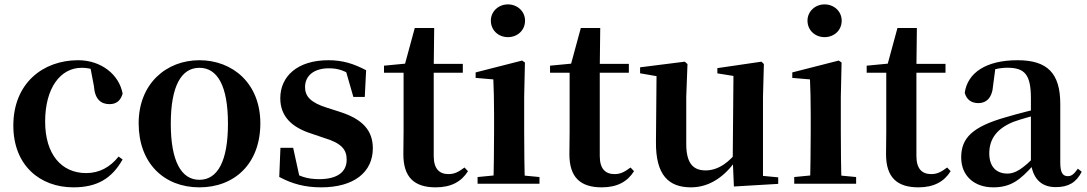

<svg xmlns="http://www.w3.org/2000/svg" viewBox="-20 -821 4857 858"><path d="M308.1 16.2C415.1 16.2 480.4 -24.3 527.8 -108.4L509.9 -121.4C472.4 -73.9 423.7 -47.5 365.2 -47.5C254.4 -47.5 181.7 -131.7 181.7 -277.6C181.7 -429.2 251 -518 344.6 -518C380 -518 411.3 -508.7 449.7 -486.3L381.8 -530.1L399.6 -436.8C403.7 -376.1 432.2 -355.6 469.4 -355.6C499.3 -355.6 518.6 -370.4 528 -402.4C512.5 -488.1 432 -551.9 329 -551.9C172.7 -551.9 39.6 -449.7 39.6 -259.7C39.6 -82.8 157.9 16.2 308.1 16.2Z M871 16.2C1028.7 16.2 1143.4 -90.2 1143.4 -269.8C1143.4 -449.1 1019 -551.9 871 -551.9C723.7 -551.9 599.6 -447.6 599.6 -269.8C599.6 -92.4 712.5 16.2 871 16.2ZM871 -17.5C790.3 -17.5 743.2 -100.3 743.2 -268.1C743.2 -436.6 790.3 -518 871 -518C952.2 -518 998.7 -436.6 998.7 -268.1C998.7 -100.3 952.2 -17.5 871 -17.5Z M1415.3 16.2C1561.7 16.2 1646.1 -51.5 1646.1 -158.3C1646.1 -236.2 1602.5 -288 1498.9 -321.1L1442.8 -339.1C1366.5 -362.6 1343.2 -391.5 1343.2 -431.8C1343.2 -482.7 1383 -515.8 1449.8 -515.8C1494.2 -515.8 1522.7 -503.8 1563 -477V-507.8L1520.6 -521.5L1559.1 -387.7H1610.1L1616.1 -507.2C1560 -536.5 1511.7 -551.9 1447.2 -551.9C1309.4 -551.9 1232.5 -480 1232.5 -382C1232.5 -300.5 1284.7 -251.5 1371.7 -223.9L1427.5 -204.9C1508.1 -180.9 1529.2 -151.4 1529.2 -107.2C1529.2 -51.4 1486.2 -20.4 1405.8 -20.4C1351.7 -20.4 1315.1 -33.6 1272.6 -62V-26L1320.6 -20.6L1290.1 -160.4H1233.2L1227.9 -30.3C1285.2 0.3 1341.9 16.2 1415.3 16.2Z M1851.4 -496.1H2048.2V-535.7H1851.4ZM1927.1 16.2C1995.8 16.2 2042 -9 2071.2 -56L2055.7 -72.5C2028.7 -52.4 2010.9 -43 1984.3 -43C1942.9 -43 1918.2 -67.1 1918.2 -123.8V-519.3L1920.3 -695.8H1833.5L1787.1 -525.2L1805.7 -538L1696 -527.5V-496.1H1783.5V-234.7C1783.5 -195.3 1782.5 -169 1782.5 -131.7C1782.5 -28.7 1831.4 16.2 1927.1 16.2Z M2114.2 0H2390.8V-29.9L2282.8 -40.2H2220.8L2114.2 -29.9ZM2184.6 0H2326.1C2323.4 -50.2 2322.4 -165.6 2322.4 -234.8V-387.9L2325.8 -541.7L2313.1 -550.4L2105.5 -497.4V-472.9L2184.6 -466.2C2186.6 -418.1 2187.9 -374.5 2187.9 -308V-234.8C2187.9 -165.6 2186.6 -50.2 2184.6 0ZM2249.8 -655C2292.1 -655 2326.3 -685.2 2326.3 -728.8C2326.3 -770.2 2292.1 -801.4 2249.8 -801.4C2207.9 -801.4 2173.5 -770.2 2173.5 -728.8C2173.5 -685.2 2207.9 -655 2249.8 -655Z M2593.4 -496.1H2790.2V-535.7H2593.4ZM2669.1 16.2C2737.8 16.2 2784 -9 2813.2 -56L2797.7 -72.5C2770.7 -52.4 2752.9 -43 2726.3 -43C2684.9 -43 2660.2 -67.1 2660.2 -123.8V-519.3L2662.3 -695.8H2575.5L2529.1 -525.2L2547.7 -538L2438 -527.5V-496.1H2525.5V-234.7C2525.5 -195.3 2524.5 -169 2524.5 -131.7C2524.5 -28.7 2573.4 16.2 2669.1 16.2Z M3067.7 16.2C3151.9 16.2 3218.2 -33 3268 -103H3315.2L3281.6 -153.8C3242.2 -98 3190.5 -59.5 3133.8 -59.5C3079.4 -59.5 3046.7 -88.6 3046.7 -177.8V-388.7L3052.2 -534.8L3040 -545.4L2840.4 -520.2V-493.5L2944 -475.4L2914 -497.7L2911.3 -187.9C2909.6 -37 2969.3 16.2 3067.7 16.2ZM3259.6 12.4 3457.6 0.7V-28.5L3389.6 -35V-388.7L3393.6 -534.8L3382.9 -545.4L3185.7 -516.6V-493.2L3257.6 -481.6L3254.4 -111.9V-109.4Z M3529.2 0H3805.8V-29.9L3697.8 -40.2H3635.8L3529.2 -29.9ZM3599.6 0H3741.1C3738.4 -50.2 3737.4 -165.6 3737.4 -234.8V-387.9L3740.8 -541.7L3728.1 -550.4L3520.5 -497.4V-472.9L3599.6 -466.2C3601.6 -418.1 3602.9 -374.5 3602.9 -308V-234.8C3602.9 -165.6 3601.6 -50.2 3599.6 0ZM3664.8 -655C3707.1 -655 3741.3 -685.2 3741.3 -728.8C3741.3 -770.2 3707.1 -801.4 3664.8 -801.4C3622.9 -801.4 3588.5 -770.2 3588.5 -728.8C3588.5 -685.2 3622.9 -655 3664.8 -655Z M4008.4 -496.1H4205.2V-535.7H4008.4ZM4084.1 16.2C4152.8 16.2 4199 -9 4228.2 -56L4212.7 -72.5C4185.7 -52.4 4167.9 -43 4141.3 -43C4099.9 -43 4075.2 -67.1 4075.2 -123.8V-519.3L4077.3 -695.8H3990.5L3944.1 -525.2L3962.7 -538L3853 -527.5V-496.1H3940.5V-234.7C3940.5 -195.3 3939.5 -169 3939.5 -131.7C3939.5 -28.7 3988.4 16.2 4084.1 16.2Z M4418.6 16.2C4499.4 16.2 4539.5 -18.5 4597.7 -82.4H4632.8L4617.3 -135.5C4549.4 -62.3 4514.2 -45.3 4482 -45.3C4433.3 -45.3 4400.8 -75.1 4400.8 -135.9C4400.8 -202.7 4437.7 -247.7 4509.1 -276.7C4544.3 -289.6 4602.3 -304.9 4656 -318.9V-344.4C4602.7 -331.6 4529.3 -313.4 4477.4 -297.9C4325 -255.1 4275.3 -204.1 4275.3 -117.6C4275.3 -33.9 4335.1 16.2 4418.6 16.2ZM4698.1 15.2C4754.2 15.2 4789.5 -5.4 4813.9 -53.4L4796.7 -67.2C4778.5 -41.2 4767.3 -33.8 4751.7 -33.8C4729.7 -33.8 4718.1 -48.4 4718.1 -94.8V-356.2C4718.1 -494.2 4660.2 -551.9 4527.1 -551.9C4386.4 -551.9 4303.8 -495.7 4291.2 -406.5C4298.9 -376.3 4320.6 -360.2 4352.3 -360.2C4385.7 -360.2 4414.1 -381.6 4417.9 -439.2L4428.1 -516.3L4365.8 -491.2C4413.9 -510.9 4447.8 -518.3 4482 -518.3C4559.1 -518.3 4586.9 -487.8 4586.9 -381.4V-94C4595 -26.4 4629.7 15.2 4698.1 15.2Z"/></svg>

Font: Source Han Serif TW VF
Style: Regular
Weight: 250
Designer: Ryoko NISHIZUKA 西塚涼子 (kana & ideographs); Frank Grießhammer (Latin, Greek & Cyrillic); Wenlong ZHANG 张文龙 (bopomofo); San
Foundry: Adobe
Version: Version 2.002;hotconv 1.1.0;makeotfexe 2.6.0